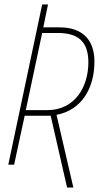

<svg xmlns="http://www.w3.org/2000/svg" viewBox="-20 -734 462 856"><path d="M279 102H307L232 -222C344 -243 401 -341 401 -459C401 -562 342 -612 246 -612H173L194 -714H168L17 0H43L90 -218H206ZM191 -243H95L168 -587H238C330 -587 374 -547 374 -456C374 -347 314 -243 191 -243Z"/></svg>

Font: Noto Sans Condensed Thin
Style: Italic
Weight: 100
Width: 3
Italic angle: -12°
Designer: Monotype Design Team
Foundry: Monotype Imaging Inc.
Version: Version 2.013